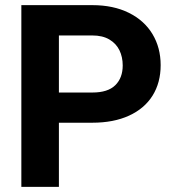

<svg xmlns="http://www.w3.org/2000/svg" viewBox="-20 -731 686 751"><path d="M210.4 -251V0H63.5V-710.9H341.3Q423.3 -710.9 483.9 -680.9Q544.4 -650.9 576.4 -597.7Q608.4 -544.4 608.4 -476.1Q608.4 -407.7 576.7 -356.9Q544.9 -306.2 484.6 -278.6Q424.3 -251 341.3 -251ZM210.4 -592.3V-369.1H341.3Q401.9 -369.1 430.9 -397.7Q460 -426.3 460 -475.1Q460 -507.8 447.3 -534.2Q434.6 -560.5 408 -576.4Q381.3 -592.3 341.3 -592.3Z"/></svg>

Font: Mardoto
Style: Bold
Weight: 700
Designer: Christian Robertson, Vahan Hovhannisyan
Foundry: Google
Version: Version 1.000